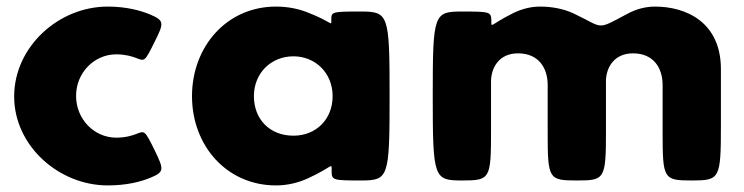

<svg xmlns="http://www.w3.org/2000/svg" viewBox="-20 -548 2259 583"><path d="M333 -383C360 -383 381 -377 396 -371C419 -362 420 -361 449 -420C478 -478 480 -485 436 -504C407 -516 364 -528 307 -528C158 -528 23 -406 23 -255C23 -105 159 15 307 15C364 15 407 4 436 -8C480 -26 478 -33 449 -93C420 -152 419 -151 396 -142C381 -136 360 -130 333 -130C266 -130 211 -186 211 -257C211 -327 266 -383 333 -383Z M563 -256C563 -106 668 15 818 15C853 15 885 7 914 -6C993 -42 987 -57 987 -29C987 -1 990 0 1075 0C1160 0 1163 -7 1163 -257C1163 -506 1160 -513 1074 -513C988 -513 986 -512 986 -489C986 -465 991 -481 912 -511C884 -522 852 -528 818 -528C668 -528 563 -406 563 -256ZM751 -256C751 -327 804 -377 871 -377C937 -377 990 -327 990 -256C990 -186 940 -136 871 -136C799 -136 751 -186 751 -256Z M1383 0C1468 0 1471 -4 1471 -150V-300C1471 -341 1494 -386 1553 -386C1616 -386 1643 -341 1643 -290V-145C1643 -4 1646 0 1732 0C1817 0 1820 -4 1820 -153V-306C1822 -345 1846 -386 1902 -386C1965 -386 1992 -341 1992 -290V-145C1992 -4 1995 0 2081 0C2166 0 2169 -5 2169 -169V-338C2169 -481 2063 -528 1969 -528C1941 -528 1912 -521 1883 -505C1789 -455 1815 -463 1722 -507C1690 -522 1654 -528 1620 -528C1592 -528 1565 -521 1540 -509C1467 -473 1472 -460 1472 -486C1471 -512 1468 -513 1383 -513C1297 -513 1294 -506 1294 -257C1294 -7 1297 0 1383 0Z"/></svg>

Font: Hussar Print
Style: Bold
Weight: 700
Foundry: Cannot Into Space Fonts
Version: Version 2.00